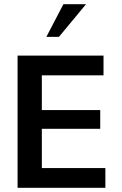

<svg xmlns="http://www.w3.org/2000/svg" viewBox="-20 -892 581 912"><path d="M63.5 0V-627.9H471.7V-534.2H178.7V-369.1H456.1V-280.3H178.7V-93.8H480.5V0ZM200.2 -716.8 281.2 -872.1H388.7L259.8 -716.8Z"/></svg>

Font: Padauk
Style: Bold
Weight: 700
Designer: Debbi Hosken, Becca Hirsbrunner Spalinger
Foundry: SIL International
Version: Version 5.003